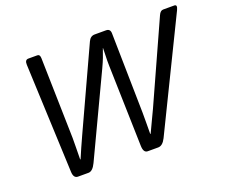

<svg xmlns="http://www.w3.org/2000/svg" viewBox="-115 -876 1230 1051"><g transform="rotate(-20 500.0 -350.0)"><path d="M118.7 -670.9Q117.2 -700.2 138.2 -700.2H190.4Q205.6 -700.2 206.1 -677.7L217.3 -208.5Q217.8 -178.7 216.8 -151.1Q215.8 -123.5 215.8 -84.5H218.3Q230 -113.3 242.9 -141.6Q255.9 -169.9 272.9 -208L487.3 -673.8Q499.5 -700.2 524.4 -700.2H590.3Q615.2 -700.2 615.7 -673.8L624.5 -208Q625 -184.1 624.5 -151.6Q624 -119.1 624 -84.5H626.5Q639.6 -113.8 657.2 -149.7Q674.8 -185.5 685.1 -208.5L897 -677.7Q907.2 -700.2 923.3 -700.2H987.8Q1007.8 -700.2 993.7 -670.9L684.6 -37.6Q666 0 639.6 0H578.6Q554.2 0 553.2 -41L540.5 -509.3Q539.6 -546.4 540.8 -566.7Q542 -586.9 542 -614.7H541Q530.8 -585 522.9 -564.2Q515.1 -543.5 499 -509.3L277.8 -41Q258.3 0 233.9 0H172.9Q147 0 145.5 -37.6Z"/></g></svg>

Font: Istok Web
Style: BoldItalic
Weight: 700
Italic angle: -13°
Designer: Andrey V. Panov
Foundry: Andrey V. Panov
Version: Version 1.0.2g